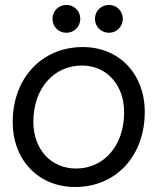

<svg xmlns="http://www.w3.org/2000/svg" viewBox="-20 -749 641 781"><path d="M285.6 11.7C451.2 11.7 568.8 -113.8 568.8 -293.5C568.8 -448.7 464.4 -557.6 316.9 -557.6C150.4 -557.6 31.7 -431.6 31.7 -252.4C31.7 -97.2 137.2 11.7 285.6 11.7ZM115.7 -253.9C115.7 -388.2 197.8 -482.4 313.5 -482.4C414.1 -482.4 484.9 -403.8 484.9 -292C484.9 -157.7 403.8 -63.5 289.1 -63.5C187.5 -63.5 115.7 -141.6 115.7 -253.9ZM193.4 -672.4C193.4 -640.6 218.3 -615.7 250 -615.7C281.7 -615.7 306.6 -640.6 306.6 -672.4C306.6 -704.1 281.7 -729 250 -729C218.3 -729 193.4 -704.1 193.4 -672.4ZM366.2 -672.4C366.2 -640.6 391.1 -615.7 423.3 -615.7C454.6 -615.7 479.5 -640.6 479.5 -672.4C479.5 -704.1 454.6 -729 423.3 -729C391.1 -729 366.2 -704.1 366.2 -672.4Z"/></svg>

Font: Guggenheim Sans Display
Style: Italic
Weight: 400
Italic angle: -7°
Designer: Modified by Tom Baber under direction of Pentagram Design 2023
Foundry: rsms
Version: Version 1.001;Glyphs 3.1.2 (3151)